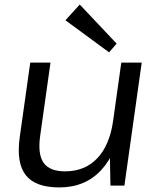

<svg xmlns="http://www.w3.org/2000/svg" viewBox="-20 -815 688 843"><path d="M156.4 -218.8Q145 -137.6 171.4 -100.2Q197.9 -62.7 265.5 -62.7Q352.8 -62.7 407 -120Q461.3 -177.2 476.5 -283.6L526.3 -353.3L516.3 -286.8Q495 -144.9 424.6 -68.5Q354.2 7.9 240.1 7.9Q135.5 7.9 93.2 -45.9Q51 -99.7 66.6 -212.3L112.8 -540H201.7ZM526.2 0H464.9L461.5 -176.6L512.5 -540H602.2ZM492.1 -623.5 458.9 -585.2 267.3 -726 330.1 -795.1Z"/></svg>

Font: Pathway Extreme 8pt Thin
Style: Italic
Weight: 100
Italic angle: -8°
Designer: Eduardo Rodriguez Tunni
Foundry: Eduardo Rodriguez Tunni
Version: Version 1.000